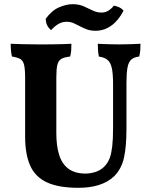

<svg xmlns="http://www.w3.org/2000/svg" viewBox="-20 -888 726 917"><path d="M584 -273Q584 -187 572 -134Q560 -81 525 -46Q495 -18 452.5 -4.5Q410 9 355 9Q259 9 203 -17.5Q147 -44 123.5 -98.5Q100 -153 100 -235V-516Q100 -558 95 -578.5Q90 -599 76.5 -606.5Q63 -614 37 -618Q34 -631 32.5 -647Q31 -663 31 -679Q51 -678 86 -677Q121 -676 157 -676Q175 -676 198 -676Q221 -676 245 -676.5Q269 -677 289 -677.5Q309 -678 321 -679Q321 -662 320 -647Q319 -632 315 -618Q288 -615 273.5 -607Q259 -599 254 -578.5Q249 -558 249 -516V-251Q249 -192 262.5 -148.5Q276 -105 307 -82Q338 -59 389 -59Q413 -59 439.5 -68Q466 -77 484 -99Q497 -114 504.5 -134.5Q512 -155 516 -189Q520 -223 520 -275V-487Q520 -536 514 -563Q508 -590 493.5 -602Q479 -614 452 -618Q449 -635 448 -650Q447 -665 447 -679Q460 -678 478 -677.5Q496 -677 515.5 -676.5Q535 -676 550 -676Q576 -676 604 -677Q632 -678 651 -679Q651 -664 650 -649.5Q649 -635 645 -618Q620 -615 607 -603.5Q594 -592 589 -565.5Q584 -539 584 -492ZM436 -741Q413 -741 395.5 -747.5Q378 -754 363 -762Q348 -770 332.5 -777Q317 -784 298 -784Q277 -784 259 -773.5Q241 -763 224 -744Q211 -755 205 -768Q199 -781 198 -798Q227 -838 262 -853Q297 -868 327 -868Q357 -868 379.5 -858Q402 -848 422.5 -838Q443 -828 465 -828Q483 -828 497.5 -837Q512 -846 524 -861Q537 -859 549.5 -853Q562 -847 570 -837Q546 -790 511.5 -765.5Q477 -741 436 -741Z"/></svg>

Font: Vollkorn
Style: Bold
Weight: 700
Designer: Friedrich Althausen
Foundry: Friedrich Althausen
Version: Version 5.000